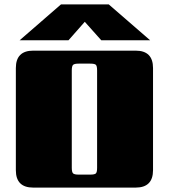

<svg xmlns="http://www.w3.org/2000/svg" viewBox="-20 -852 768 872"><path d="M69 -669 257 -832H474L662 -669H440L365 -753L291 -669ZM675 -543V-79Q675 0 596 0H131Q52 0 52 -79V-543Q52 -622 131 -622H596Q675 -622 675 -543ZM421 -90V-532Q421 -552 415.5 -557.5Q410 -563 390 -563H337Q318 -563 312 -557.5Q306 -552 306 -532V-90Q306 -70 312 -64.5Q318 -59 337 -59H390Q410 -59 415.5 -64.5Q421 -70 421 -90Z"/></svg>

Font: Sarpanch Black
Style: Regular
Weight: 900
Designer: Manushi Parikh (Devanagari and Latin), Jyotish Sonowal (Devanagari)
Foundry: Indian Type Foundry
Version: Version 2.004;PS 1.0;hotconv 1.0.78;makeotf.lib2.5.61930; tt